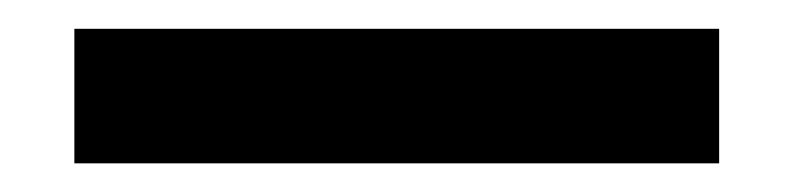

<svg xmlns="http://www.w3.org/2000/svg" viewBox="-20 91 554 134"><path d="M31.9 205V111.1H481.9V205Z"/></svg>

Font: Stick No Bills ExtraLight
Style: Regular
Weight: 200
Designer: Kosala Senevirathne, Siva Puranthara, Lasantha Premarathna, Tharique Azeez
Foundry: mooniak
Version: Version 2.000